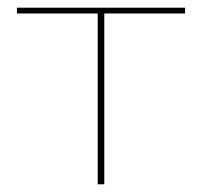

<svg xmlns="http://www.w3.org/2000/svg" viewBox="-20 -479 525 499"><path d="M461 -444H251V0H234V-444H24V-459H461Z"/></svg>

Font: Ysabeau SC Thin
Style: Regular
Weight: 200
Designer: Christian Thalmann (Catharsis Fonts)
Version: Version 0.003